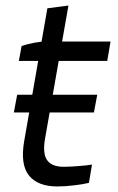

<svg xmlns="http://www.w3.org/2000/svg" viewBox="-20 -670 425 693"><path d="M67 -159 151 -640 227 -650 143 -172Q133 -116 150 -92Q167 -68 210 -68Q230 -68 262.5 -70.5Q295 -73 312 -76L301 -10Q281 -5 247.5 -1Q214 3 187 3Q117 3 85 -36Q53 -75 67 -159ZM144 -520H379L367 -450H48L58 -504Q79 -511 102.5 -515.5Q126 -520 144 -520ZM42 -328H331L319 -264H30Z"/></svg>

Font: Fixel Italic Variable 20240409 Display Thin
Style: Italic
Weight: 100
Italic angle: -10°
Designer: AlfaBravo + MacPaw
Foundry: Kyrylo Tkachov, Marchela Mozhyna, Serhii Makarenko, Maria Weinstein, Zakhar Kryvoshyya
Version: Version 1.211;Glyphs 3.2 (3225)